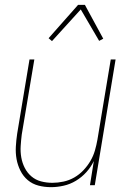

<svg xmlns="http://www.w3.org/2000/svg" viewBox="-20 -766 540 794"><path d="M191 8Q164 8 139 1.5Q114 -5 95 -21Q76 -37 64.5 -60Q53 -83 48.5 -108Q44 -133 45.5 -159.5Q47 -186 51 -213L102 -520H122L70 -210Q67 -186 65.5 -162Q64 -138 68 -115Q72 -92 82.5 -71.5Q93 -51 110 -36.5Q127 -22 149.5 -16Q172 -10 197 -10Q219 -10 242.5 -15Q266 -20 287 -32Q308 -44 325 -62Q342 -80 354 -100.5Q366 -121 372.5 -143.5Q379 -166 383 -189L438 -520H458L372 0H352L368 -100Q356 -75 337 -54Q318 -33 294 -18.5Q270 -4 243 2Q216 8 191 8ZM195 -596 181 -608 303 -746H331L407 -606L390 -597L314 -727Z"/></svg>

Font: Iosevka SS18 Thin
Style: Italic
Weight: 100
Italic angle: -9°
Monospace: yes
Designer: Belleve Invis
Foundry: Belleve Invis
Version: Version 25.1.1; ttfautohint (v1.8.4)